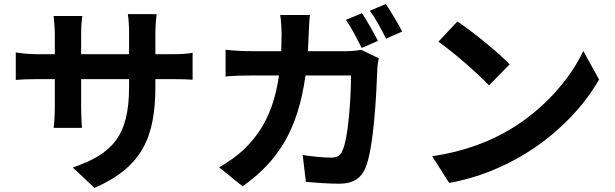

<svg xmlns="http://www.w3.org/2000/svg" viewBox="-20 -866 3040 949"><path d="M58 -607V-471C80 -473 116 -475 166 -475H251V-339C251 -294 248 -254 245 -234H385C384 -254 381 -295 381 -339V-475H618V-437C618 -191 533 -105 340 -38L447 63C688 -43 748 -194 748 -442V-475H822C875 -475 910 -474 932 -472V-605C905 -600 875 -598 822 -598H748V-703C748 -743 752 -776 754 -796H612C615 -776 618 -743 618 -703V-598H381V-697C381 -736 384 -768 387 -787H245C248 -757 251 -726 251 -697V-598H166C116 -598 75 -604 58 -607Z M1769 -801 1690 -768C1717 -729 1747 -670 1768 -629L1848 -664C1829 -701 1794 -764 1769 -801ZM1887 -846 1808 -813C1836 -775 1868 -717 1888 -675L1968 -710C1950 -745 1913 -808 1887 -846ZM1852 -578 1765 -620C1741 -615 1715 -613 1690 -613H1502L1506 -702C1507 -726 1509 -768 1512 -792H1365C1369 -768 1372 -722 1372 -700L1370 -613H1227C1189 -613 1137 -615 1095 -620V-488C1138 -492 1193 -493 1227 -493H1359C1337 -341 1287 -228 1194 -136C1154 -96 1104 -62 1063 -39L1179 55C1358 -72 1453 -228 1490 -493H1715C1715 -385 1702 -185 1673 -122C1662 -97 1648 -87 1616 -87C1577 -87 1525 -92 1476 -100L1492 33C1540 37 1600 42 1657 42C1726 42 1764 15 1786 -35C1829 -137 1841 -417 1845 -525C1845 -536 1849 -561 1852 -578Z M2241 -760 2147 -660C2220 -609 2345 -500 2397 -444L2499 -548C2441 -609 2311 -713 2241 -760ZM2116 -94 2200 38C2341 14 2470 -42 2571 -103C2732 -200 2865 -338 2941 -473L2863 -614C2800 -479 2670 -326 2499 -225C2402 -167 2272 -116 2116 -94Z"/></svg>

Font: Noto Sans TC
Style: Bold
Weight: 700
Designer: Ryoko NISHIZUKA 西塚涼子 (kana, bopomofo & ideographs); Paul D. Hunt (Latin, Greek & Cyrillic); Sandoll Communications 산돌커뮤니
Foundry: Adobe
Version: Version 2.004;hotconv 1.0.118;makeotfexe 2.5.65603